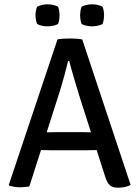

<svg xmlns="http://www.w3.org/2000/svg" viewBox="-20 -866 649 893"><path d="M247.5 -683Q259.5 -685 276.5 -686Q293.5 -687 306 -687Q318 -687 335 -686Q352 -685 362.5 -682.5L587.5 -6Q576.5 0.5 560.8 3.8Q545 7 528.5 7Q504.5 7 491.2 -4Q478 -15 468.5 -46.5L354 -404Q340.5 -447.5 326.2 -495.5Q312 -543.5 302 -582H296.5Q289 -549.5 277.8 -509Q266.5 -468.5 258.5 -442.5L116.5 1Q107.5 3 96.2 4Q85 5 73 5Q60 5 47.2 3Q34.5 1 24 -2L21 -6.5ZM231 -167Q226.5 -167 211.8 -167.2Q197 -167.5 182.2 -167.8Q167.5 -168 162.5 -168H117L148.5 -250.5H188.5Q193.5 -250.5 206.5 -250.8Q219.5 -251 232.2 -251.2Q245 -251.5 249.5 -251.5H352Q356.5 -251.5 369.8 -251.2Q383 -251 396.2 -250.8Q409.5 -250.5 414.5 -250.5H455.5L482.5 -168H437Q432.5 -168 417.2 -167.8Q402 -167.5 387.2 -167.2Q372.5 -167 368 -167ZM408.5 -743.5Q395.5 -743.5 382.2 -746.2Q369 -749 359.5 -754.5Q355.5 -765 354 -775.5Q352.5 -786 352.5 -794.5Q352.5 -803.5 354 -814Q355.5 -824.5 359.5 -835Q369 -840 382.2 -843Q395.5 -846 408.5 -846Q421 -846 434.2 -843Q447.5 -840 457 -835Q461 -824.5 462.5 -814Q464 -803.5 464 -794.5Q464 -786 462.5 -775.5Q461 -765 457 -754.5Q447.5 -749 434.2 -746.2Q421 -743.5 408.5 -743.5ZM201 -743.5Q188.5 -743.5 175.2 -746.2Q162 -749 152.5 -754.5Q148.5 -765 146.8 -775.5Q145 -786 145 -794.5Q145 -803.5 146.8 -814Q148.5 -824.5 152.5 -835Q162 -840 175.2 -843Q188.5 -846 201 -846Q213.5 -846 227 -843Q240.5 -840 250 -835Q254 -824.5 255.5 -814Q257 -803.5 257 -794.5Q257 -786 255.5 -775.5Q254 -765 250 -754.5Q240.5 -749 227 -746.2Q213.5 -743.5 201 -743.5Z"/></svg>

Font: Signika Negative
Style: Regular
Weight: 400
Designer: Anna Giedry
Foundry: Anna Giedry
Version: Version 2.001